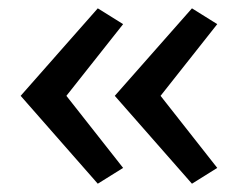

<svg xmlns="http://www.w3.org/2000/svg" viewBox="-20 -567 574 463"><path d="M215.8 -546.9 276.9 -508.8 140.1 -335.9 276.9 -162.1 215.8 -124 29.8 -335.9ZM256.8 -335.9 442.9 -546.9 503.9 -508.8 367.2 -335.9 503.9 -162.1 442.9 -124Z"/></svg>

Font: LT Wave
Style: Regular
Weight: 400
Designer: Daniel Lyons
Version: Version 2.5 (Glyphs App)